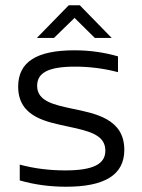

<svg xmlns="http://www.w3.org/2000/svg" viewBox="-20 -700 541 729"><path d="M241 -219C321 -202 380 -187 380 -128C380 -77 334 -53 228 -53C169 -53 110 -60 55 -75V-15C110 1 169 9 231 9C376 9 452 -35 452 -131C452 -249 343 -269 251 -288C187 -302 121 -315 121 -374C121 -423 162 -447 265 -447C320 -447 375 -440 428 -426V-486C376 -501 321 -509 263 -509C119 -509 49 -465 49 -371C49 -254 159 -237 241 -219ZM120 -556H185L263 -632L340 -556H404L283 -680H241Z"/></svg>

Font: LT Wave Alt Light
Style: Regular
Weight: 300
Designer: Daniel Lyons
Version: Version 2.5 (Glyphs App)